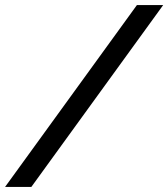

<svg xmlns="http://www.w3.org/2000/svg" viewBox="-49 -740 666 760"><path d="M-29 0 493 -720H597L75 0Z"/></svg>

Font: Kufam Medium
Style: Italic
Weight: 500
Italic angle: -11°
Designer: Artur Schmal
Foundry: Original Type
Version: Version 1.301; ttfautohint (v1.8.3)